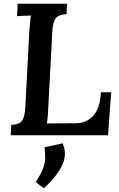

<svg xmlns="http://www.w3.org/2000/svg" viewBox="-20 -720 636 1022"><path d="M37 0 40 -55Q81 -57 96.5 -76.5Q112 -96 115 -154L136 -553Q138 -578 140 -601Q142 -624 145 -637Q128 -637 106 -636Q84 -635 71 -634L74 -700H337L334 -645Q294 -643 277.5 -623.5Q261 -604 258 -546L237 -148Q236 -121 234 -98.5Q232 -76 230 -63L381 -64Q441 -64 477 -104.5Q513 -145 517 -229H572L555 0ZM213 282 170 249Q198 206 209 177Q220 148 220.5 122Q221 96 217 64L313 43Q328 75 325 108Q322 150 289.5 197Q257 244 213 282Z"/></svg>

Font: Lora SemiBold
Style: Italic
Weight: 600
Italic angle: -3°
Designer: Olga Karpushina, Alexei Vanyashin (Cyrillic)
Foundry: Cyreal
Version: Version 3.011; ttfautohint (v1.8.4.7-5d5b)